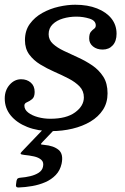

<svg xmlns="http://www.w3.org/2000/svg" viewBox="-22 -554 543 831"><path d="M47.5 243Q44.5 258 58 257.5Q87.5 256.5 117.5 251.2Q147.5 246 174 234.5Q200.5 223 219.2 203.5Q238 184 244.5 155Q253.5 113 231.8 94.8Q210 76.5 169 73Q156 72 155.2 70.2Q154.5 68.5 162.5 60L216 4Q221.5 -1.5 218.8 -3.8Q216 -6 204.5 -6H187Q175.5 -6 171 -1L72.5 102Q66 108.5 67.5 111.8Q69 115 83 116.5Q105 118.5 125.2 123Q145.5 127.5 157 138Q168.5 148.5 164 168Q160.5 184 145.2 193.8Q130 203.5 109 208.5Q88 213.5 67.5 215Q60 215.5 55.8 217.8Q51.5 220 49.5 228.5ZM341 -132.5Q341 -95.5 303.2 -67.8Q265.5 -40 195.5 -40Q168 -40 142.2 -47Q116.5 -54 100 -66.8Q83.5 -79.5 83.5 -97Q83.5 -107 94.8 -111.5Q106 -116 117 -125Q128 -134 128 -156Q128 -182 111.2 -196.5Q94.5 -211 69.5 -211Q40.5 -211 19.5 -187Q-1.5 -163 -1.5 -127.5Q-1.5 -86 24.5 -54.2Q50.5 -22.5 96 -4.5Q141.5 13.5 199.5 13.5Q247.5 13.5 291.5 3Q335.5 -7.5 369.8 -28Q404 -48.5 423.8 -79Q443.5 -109.5 443.5 -150Q443.5 -193.5 425 -222.2Q406.5 -251 377.5 -270.8Q348.5 -290.5 316 -305.2Q283.5 -320 254.5 -333.8Q225.5 -347.5 207 -364.5Q188.5 -381.5 188.5 -406Q188.5 -432 206 -449Q223.5 -466 251 -474Q278.5 -482 308.5 -482Q338 -482 365.2 -473.5Q392.5 -465 392.5 -444Q392.5 -434.5 385.2 -429.5Q378 -424.5 371 -416Q364 -407.5 364 -387Q364 -366.5 380.5 -353Q397 -339.5 422.5 -339.5Q449.5 -339.5 466 -357.8Q482.5 -376 482.5 -408Q482.5 -445.5 460.5 -473.5Q438.5 -501.5 398 -517.5Q357.5 -533.5 303.5 -533.5Q270 -533.5 232.2 -525Q194.5 -516.5 161.2 -498Q128 -479.5 107 -450.5Q86 -421.5 86 -380Q86 -343.5 104.5 -318.2Q123 -293 152 -275.2Q181 -257.5 213.5 -243.2Q246 -229 275 -214Q304 -199 322.5 -179.8Q341 -160.5 341 -132.5Z"/></svg>

Font: Besley Medium
Style: Italic
Weight: 500
Italic angle: -13°
Designer: Owen Earl
Foundry: indestructible type*
Version: Version 2.001